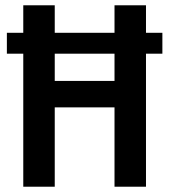

<svg xmlns="http://www.w3.org/2000/svg" viewBox="-20 -706 640 726"><path d="M68 0V-686H187V-400H413V-686H532V0H413V-300H187V0ZM6 -503V-582H594V-503Z"/></svg>

Font: Chivo Mono Medium Medium
Style: Regular
Weight: 500
Monospace: yes
Version: Version 1.008